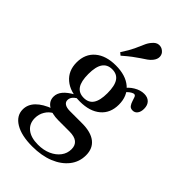

<svg xmlns="http://www.w3.org/2000/svg" viewBox="-258 -748 1022 1022"><g transform="rotate(45 252.5 -237.0)"><path d="M202.4 192.7Q121 192.7 74.2 164.5Q27.4 136.3 27.4 88.7Q27.4 51.6 55.6 22.6Q83.9 -6.5 138.7 -26.6L158.9 -13.7Q134.7 -1.6 120.2 22.6Q105.6 46.8 105.6 75.8Q105.6 117.7 135.1 141.1Q164.5 164.5 217.7 164.5Q259.7 164.5 291.9 150Q324.2 135.5 342.7 110.9Q361.3 86.3 361.3 54.8Q361.3 25.8 342.7 10.9Q324.2 -4 286.3 -4H203.2Q153.2 -4 124.2 -23Q95.2 -41.9 95.2 -75Q95.2 -100 113.3 -121.8Q131.5 -143.5 167.7 -163.7L192.7 -159.7Q175.8 -149.2 168.1 -138.3Q160.5 -127.4 160.5 -114.5Q160.5 -99.2 173.8 -90.7Q187.1 -82.3 212.1 -82.3H303.2Q369.4 -82.3 404 -55.2Q438.7 -28.2 438.7 23.4Q438.7 73.4 408.5 111.7Q378.2 150 325.4 171.4Q272.6 192.7 202.4 192.7ZM212.9 -155.6Q138.7 -155.6 96 -191.9Q53.2 -228.2 53.2 -291.1Q53.2 -354.8 96 -391.1Q138.7 -427.4 212.9 -427.4Q287.1 -427.4 329.4 -391.5Q371.8 -355.6 371.8 -291.1Q371.8 -227.4 329.4 -191.5Q287.1 -155.6 212.9 -155.6ZM213.7 -183.9Q250 -183.9 267.7 -210.1Q285.5 -236.3 285.5 -291.1Q285.5 -346.8 267.7 -373Q250 -399.2 213.7 -399.2Q177.4 -399.2 159.3 -373Q141.1 -346.8 141.1 -291.1Q141.1 -236.3 158.9 -210.1Q176.6 -183.9 213.7 -183.9ZM445.2 -320.2Q429 -320.2 421.4 -330.6Q413.7 -341.1 409.7 -354.4Q405.6 -367.7 401.6 -378.2Q397.6 -388.7 388.7 -388.7Q383.9 -388.7 374.2 -383.5Q364.5 -378.2 354.8 -368.5Q345.2 -358.9 337.1 -345.2L324.2 -366.1Q340.3 -392.7 369.4 -410.1Q398.4 -427.4 426.6 -427.4Q452.4 -427.4 467.3 -412.5Q482.3 -397.6 482.3 -370.2Q482.3 -347.6 472.2 -333.9Q462.1 -320.2 445.2 -320.2ZM193.5 -481.5 179 -493.5Q205.6 -533.9 219 -562.5Q232.3 -591.1 240.7 -611.3Q249.2 -631.5 262.1 -646Q278.2 -666.1 297.2 -667.3Q316.1 -668.5 329.8 -656.5Q344.4 -645.2 345.6 -626.2Q346.8 -607.3 331.5 -588.7Q321.8 -576.6 308.9 -567.7Q296 -558.9 279.4 -548Q262.9 -537.1 241.9 -521.4Q221 -505.6 193.5 -481.5Z"/></g></svg>

Font: Playfair 5pt SemiExpanded Light Medium
Style: Regular
Weight: 500
Version: Version 2.203